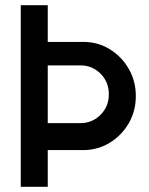

<svg xmlns="http://www.w3.org/2000/svg" viewBox="-20 -720 573 740"><path d="M60 0V-700H164V-558.5H301Q357.5 -558.5 403.2 -530.2Q449 -502 476.2 -454.8Q503.5 -407.5 503.5 -350Q503.5 -291.5 475.8 -244.2Q448 -197 402 -169.2Q356 -141.5 301 -141.5H164V0ZM164 -245.5H290.5Q335.5 -245.5 367.5 -277.5Q399.5 -309.5 399.5 -356.5Q399.5 -404 367.5 -436Q335.5 -468 290.5 -468H164Z"/></svg>

Font: Urbanist SemiBold
Style: Regular
Weight: 600
Designer: Corey Hu
Foundry: Corey Hu
Version: Version 1.321; ttfautohint (v1.8.4.7-5d5b)